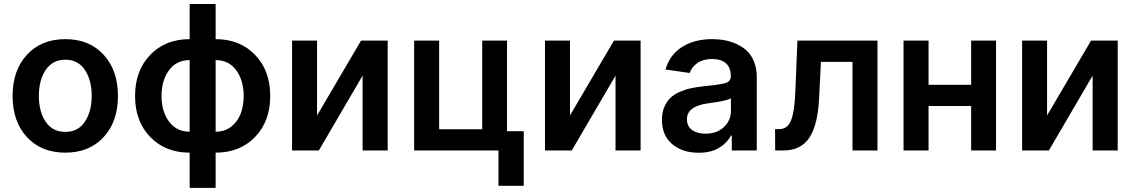

<svg xmlns="http://www.w3.org/2000/svg" viewBox="-20 -747 5633 953"><path d="M42.5 -270.5Q42.5 -397.9 113.8 -475.3Q185.1 -552.7 304.2 -552.7Q423.3 -552.7 494.4 -475.3Q565.4 -397.9 565.4 -270.5Q565.4 -143.6 494.4 -66.4Q423.3 10.7 304.2 10.7Q185.1 10.7 113.8 -66.4Q42.5 -143.6 42.5 -270.5ZM304.7 -92.3Q367.2 -92.3 401.1 -142.6Q435.1 -192.9 435.1 -271Q435.1 -349.6 401.1 -400.1Q367.2 -450.7 304.7 -450.7Q241.2 -450.7 207 -400.1Q172.9 -349.6 172.9 -271Q172.9 -192.4 207 -142.3Q241.2 -92.3 304.7 -92.3Z M921.4 185.5V10.7Q800.8 10.7 725.6 -67.1Q650.4 -145 650.4 -270.5Q650.4 -396.5 725.6 -474.6Q800.8 -552.7 921.4 -552.7V-727.1H1050.3V-552.7Q1170.9 -552.7 1246.1 -474.6Q1321.3 -396.5 1321.3 -270.5Q1321.3 -145 1246.1 -67.1Q1170.9 10.7 1050.3 10.7V185.5ZM921.4 -93.3V-448.7Q855.5 -448.7 818.6 -397.9Q781.7 -347.2 781.7 -270.5Q781.7 -194.3 818.8 -143.8Q856 -93.3 921.4 -93.3ZM1050.3 -93.3Q1094.7 -93.3 1126.7 -117.7Q1158.7 -142.1 1174.1 -181.4Q1189.5 -220.7 1189.5 -270.5Q1189.5 -347.2 1152.8 -397.9Q1116.2 -448.7 1050.3 -448.7Z M1553.7 -173.8 1772 -545.4H1904.3V0H1779.8V-371.6L1562.5 0H1429.7V-545.4H1553.7Z M2496.6 -545.4V-95.7H2579.6V175.3H2454.1V0H2035.6V-545.4H2159.7V-105.5H2373.5V-545.4Z M2809.1 -173.8 3027.3 -545.4H3159.7V0H3035.2V-371.6L2817.9 0H2685.1V-545.4H2809.1Z M3448.2 11.2Q3367.2 11.2 3316.4 -31.7Q3265.6 -74.7 3265.6 -152.8Q3265.6 -188.5 3277.3 -216.1Q3289.1 -243.7 3307.6 -261.2Q3326.2 -278.8 3354.2 -291Q3382.3 -303.2 3409.9 -309.1Q3437.5 -314.9 3472.7 -318.8Q3479 -319.3 3490.7 -320.8Q3565.9 -328.6 3584.5 -335.9Q3607.4 -345.2 3607.4 -367.7V-370.1Q3607.4 -410.6 3583.5 -432.4Q3559.6 -454.1 3515.1 -454.1Q3470.7 -454.1 3442.1 -434.6Q3413.6 -415 3403.3 -384.8L3283.2 -401.9Q3304.2 -475.1 3365.5 -513.9Q3426.8 -552.7 3514.6 -552.7Q3547.4 -552.7 3577.6 -547.1Q3607.9 -541.5 3637.5 -527.8Q3667 -514.2 3688.5 -493.4Q3710 -472.7 3723.1 -439.7Q3736.3 -406.7 3736.3 -365.2V0H3612.3V-74.7H3608.4Q3588.9 -37.1 3548.6 -12.9Q3508.3 11.2 3448.2 11.2ZM3481.4 -83.5Q3538.1 -83.5 3573 -116.2Q3607.9 -148.9 3607.9 -195.8V-259.8Q3591.8 -246.6 3490.2 -233.4Q3389.6 -218.8 3389.6 -155.3Q3389.6 -120.6 3414.8 -102.1Q3439.9 -83.5 3481.4 -83.5Z M3827.6 0 3827.1 -106H3845.7Q3874.5 -106 3891.1 -124Q3907.7 -142.1 3916.5 -184.3Q3925.3 -226.6 3928.2 -304.2L3938 -545.4H4335.4V0H4211.4V-439.9H4054.7L4045.9 -264.2Q4039.6 -127 3997.3 -63.5Q3955.1 0 3867.7 0Z M4588.9 -545.4V-326.2H4800.3V-545.4H4923.8V0H4800.3V-220.7H4588.9V0H4464.8V-545.4Z M5177.2 -173.8 5395.5 -545.4H5527.8V0H5403.3V-371.6L5186 0H5053.2V-545.4H5177.2Z"/></svg>

Font: Interop SemBd
Style: Regular
Weight: 600
Designer: Rasmus Andersson, Google, Jang Haemin
Foundry: jhaemin
Version: Version 1.007